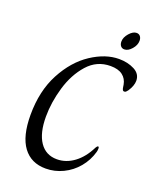

<svg xmlns="http://www.w3.org/2000/svg" viewBox="-160 -967 871 1070"><g transform="rotate(20 275.5 -432.0)"><path d="M62 -243Q62 -385 117.5 -489.5Q173 -594 256.5 -649Q340 -704 420 -704Q472 -704 511.5 -683.5Q551 -663 551 -622Q551 -593 528 -558Q522 -550 518 -546.5Q514 -543 508 -543Q501 -543 498 -549.5Q495 -556 494 -565Q493 -574 492 -578Q486 -612 460.5 -631.5Q435 -651 389 -651Q308 -651 253.5 -589.5Q199 -528 172.5 -438Q146 -348 146 -263Q146 -166 182 -113Q218 -60 284 -60Q338 -60 385.5 -95Q433 -130 465 -195Q471 -206 477 -206Q482 -206 482 -195Q482 -189 481 -183Q480 -177 479 -174Q464 -121 429 -79Q394 -37 345 -13.5Q296 10 243 10Q156 10 109 -53.5Q62 -117 62 -243ZM398 -800Q398 -825 419.5 -849.5Q441 -874 462 -874Q476 -874 484 -864Q492 -854 492 -838Q492 -812 471 -788Q450 -764 428 -764Q414 -764 406 -774Q398 -784 398 -800Z"/></g></svg>

Font: Charm
Style: Regular
Weight: 400
Designer: Katatrad Aksorn Co.,Ltd.
Foundry: Cadson Demak Co.,Ltd.
Version: Version 1.001